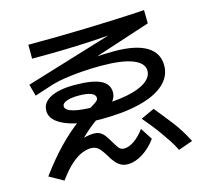

<svg xmlns="http://www.w3.org/2000/svg" viewBox="-109 -895 1098 1020"><g transform="rotate(-15 440.0 -385.5)"><path d="M378.9 -74.4Q362.2 -102.2 346.1 -118.3Q330 -134.4 303.3 -134.4Q282.2 -134.4 255 -123.9Q227.8 -113.3 195.6 -85.6Q163.3 -57.8 124.4 -4.4L46.7 -47.8Q110 -133.3 166.1 -190.6Q222.2 -247.8 271.1 -283.9Q320 -320 361.1 -344.4Q387.8 -360 396.1 -367.8Q404.4 -375.6 404.4 -384.4Q404.4 -402.2 381.1 -411.7Q357.8 -421.1 314.4 -421.1Q270 -421.1 246.1 -411.7Q222.2 -402.2 222.2 -386.7Q222.2 -364.4 265.6 -352.8Q308.9 -341.1 395.6 -341.1Q490 -341.1 558.9 -354.4Q627.8 -367.8 664.4 -393.9Q701.1 -420 701.1 -454.4Q701.1 -496.7 642.2 -520Q583.3 -543.3 466.7 -543.3Q412.2 -543.3 362.2 -539.4Q312.2 -535.6 271.1 -529.4Q230 -523.3 200 -514.4L93.3 -480L75.6 -544.4L611.1 -707.8L610 -693.3Q528.9 -686.7 450 -682.2Q371.1 -677.8 291.7 -676.1Q212.2 -674.4 125.6 -674.4V-751.1Q211.1 -751.1 288.9 -752.2Q366.7 -753.3 443.9 -755.6Q521.1 -757.8 600.6 -761.1Q680 -764.4 766.7 -770L767.8 -696.7L366.7 -565.6L362.2 -586.7Q410 -593.3 458.9 -596.7Q507.8 -600 556.7 -600Q674.4 -600 734.4 -563.9Q794.4 -527.8 794.4 -458.9Q794.4 -398.9 747.2 -356.1Q700 -313.3 611.1 -291.1Q522.2 -268.9 395.6 -268.9Q314.4 -268.9 253.9 -283.9Q193.3 -298.9 160 -325Q126.7 -351.1 126.7 -386.7Q126.7 -432.2 173.9 -456.7Q221.1 -481.1 305.6 -481.1Q402.2 -481.1 448.3 -459.4Q494.4 -437.8 494.4 -391.1Q494.4 -361.1 472.2 -338.3Q450 -315.6 406.7 -293.3Q374.4 -276.7 330 -240Q285.6 -203.3 228.9 -140L210 -164.4Q250 -187.8 281.7 -196.7Q313.3 -205.6 336.7 -205.6Q358.9 -205.6 372.8 -197.8Q386.7 -190 397.8 -175Q408.9 -160 421.1 -138.9Q435.6 -114.4 446.1 -100.6Q456.7 -86.7 475.6 -86.7Q501.1 -86.7 531.1 -107.2Q561.1 -127.8 587.8 -164.4L630 -98.9Q597.8 -54.4 555.6 -27.8Q513.3 -1.1 473.3 -1.1Q450 -1.1 433.9 -10.6Q417.8 -20 404.4 -36.1Q391.1 -52.2 378.9 -74.4ZM754.4 -4.4Q741.1 -32.2 722.8 -60Q704.4 -87.8 685 -115Q665.6 -142.2 645 -167.8Q624.4 -193.3 605.6 -215.6L680 -250Q700 -225.6 720 -200.6Q740 -175.6 760.6 -148.9Q781.1 -122.2 799.4 -92.8Q817.8 -63.3 833.3 -32.2Z"/></g></svg>

Font: Paperlogy 5 Medium
Style: Regular
Weight: 500
Designer: redesigned by Lee Juim, glyphs from Gmarket Sans & Montserrat
Foundry: PT&
Version: Version 1.001